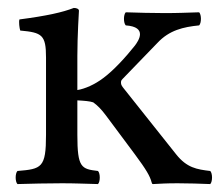

<svg xmlns="http://www.w3.org/2000/svg" viewBox="-20 -462 559 484"><path d="M175 -122V-209C193 -208 206 -207 215 -204C226 -196 235 -187 247 -171L320 -73C349 -34 358 -18 362 -3C363 0 363 2 366 2C386 1 398 0 428 0C459 0 480 1 510 2C516 -4 516 -25 510 -31C476 -35 451 -39 424 -73L292 -239C288 -244 285 -248 285 -253C285 -257 285 -259 289 -263L377 -354C407 -386 442 -394 482 -398C488 -404 488 -425 482 -431C445 -430 431 -429 395 -429C357 -429 334 -430 297 -431C291 -425 291 -404 297 -398C353 -394 329 -359 320 -347C297 -318 266 -284 240 -265C219 -249 194 -238 175 -235V-321C175 -371 179 -435 179 -435C179 -439 174 -442 166 -442C138 -431 98 -422 29 -413C27 -407 29 -391 31 -385C86 -380 96 -374 96 -317V-122C96 -39 85 -36 24 -31C18 -25 18 -4 24 2C66 1 92 0 136 0C171 0 184 1 227 2C233 -4 233 -25 227 -31C185 -36 175 -39 175 -122Z"/></svg>

Font: Libertinus Math
Style: Regular
Weight: 400
Designer: Philipp H. Poll, Khaled Hosny
Foundry: Caleb Maclennan
Version: Version 7.050;RELEASE